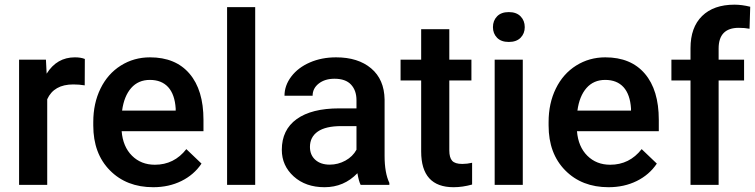

<svg xmlns="http://www.w3.org/2000/svg" viewBox="-20 -780 3185 810"><path d="M337.4 -419.9Q314 -423.8 289.1 -423.8Q207.5 -423.8 179.2 -361.3V0H60.5V-528.3H173.8L176.8 -469.2Q219.7 -538.1 295.9 -538.1Q321.3 -538.1 337.9 -531.2Z M626.5 9.8Q513.7 9.8 443.6 -61.3Q373.5 -132.3 373.5 -250.5V-265.1Q373.5 -344.2 404.1 -406.5Q434.6 -468.8 489.7 -503.4Q544.9 -538.1 612.8 -538.1Q720.7 -538.1 779.5 -469.2Q838.4 -400.4 838.4 -274.4V-226.6H493.2Q498.5 -161.1 536.9 -123Q575.2 -85 633.3 -85Q714.8 -85 766.1 -150.9L830.1 -89.8Q798.3 -42.5 745.4 -16.4Q692.4 9.8 626.5 9.8ZM612.3 -442.9Q563.5 -442.9 533.4 -408.7Q503.4 -374.5 495.1 -313.5H721.2V-322.3Q717.3 -381.8 689.5 -412.4Q661.6 -442.9 612.3 -442.9Z M1056.6 0H938V-750H1056.6Z M1501.5 0Q1493.7 -15.1 1487.8 -49.3Q1431.2 9.8 1349.1 9.8Q1269.5 9.8 1219.2 -35.6Q1168.9 -81.1 1168.9 -147.9Q1168.9 -232.4 1231.7 -277.6Q1294.4 -322.8 1411.1 -322.8H1483.9V-357.4Q1483.9 -398.4 1460.9 -423.1Q1438 -447.8 1391.1 -447.8Q1350.6 -447.8 1324.7 -427.5Q1298.8 -407.2 1298.8 -376H1180.2Q1180.2 -419.4 1209 -457.3Q1237.8 -495.1 1287.4 -516.6Q1336.9 -538.1 1397.9 -538.1Q1490.7 -538.1 1545.9 -491.5Q1601.1 -444.8 1602.5 -360.4V-122.1Q1602.5 -50.8 1622.6 -8.3V0ZM1371.1 -85.4Q1406.2 -85.4 1437.3 -102.5Q1468.3 -119.6 1483.9 -148.4V-248H1419.9Q1354 -248 1320.8 -225.1Q1287.6 -202.1 1287.6 -160.2Q1287.6 -126 1310.3 -105.7Q1333 -85.4 1371.1 -85.4Z M1875.5 -656.7V-528.3H1968.8V-440.4H1875.5V-145.5Q1875.5 -115.2 1887.5 -101.8Q1899.4 -88.4 1930.2 -88.4Q1950.7 -88.4 1971.7 -93.3V-1.5Q1931.2 9.8 1893.6 9.8Q1756.8 9.8 1756.8 -141.1V-440.4H1669.9V-528.3H1756.8V-656.7Z M2185.5 0H2066.9V-528.3H2185.5ZM2059.6 -665.5Q2059.6 -692.9 2076.9 -710.9Q2094.2 -729 2126.5 -729Q2158.7 -729 2176.3 -710.9Q2193.8 -692.9 2193.8 -665.5Q2193.8 -638.7 2176.3 -620.8Q2158.7 -603 2126.5 -603Q2094.2 -603 2076.9 -620.8Q2059.6 -638.7 2059.6 -665.5Z M2547.4 9.8Q2434.6 9.8 2364.5 -61.3Q2294.4 -132.3 2294.4 -250.5V-265.1Q2294.4 -344.2 2325 -406.5Q2355.5 -468.8 2410.6 -503.4Q2465.8 -538.1 2533.7 -538.1Q2641.6 -538.1 2700.4 -469.2Q2759.3 -400.4 2759.3 -274.4V-226.6H2414.1Q2419.4 -161.1 2457.8 -123Q2496.1 -85 2554.2 -85Q2635.7 -85 2687 -150.9L2751 -89.8Q2719.2 -42.5 2666.3 -16.4Q2613.3 9.8 2547.4 9.8ZM2533.2 -442.9Q2484.4 -442.9 2454.3 -408.7Q2424.3 -374.5 2416 -313.5H2642.1V-322.3Q2638.2 -381.8 2610.4 -412.4Q2582.5 -442.9 2533.2 -442.9Z M2893.1 0V-440.4H2812.5V-528.3H2893.1V-576.7Q2893.1 -664.6 2941.9 -712.4Q2990.7 -760.3 3078.6 -760.3Q3109.9 -760.3 3145 -751.5L3142.1 -658.7Q3122.6 -662.6 3096.7 -662.6Q3011.7 -662.6 3011.7 -575.2V-528.3H3119.1V-440.4H3011.7V0Z"/></svg>

Font: Vazir Medium FD-UI
Style: Medium-FD-UI
Weight: 500
Designer: Saber Rastikerdar
Foundry: Saber Rastikerdar
Version: Version 30.1.0